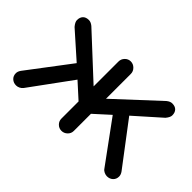

<svg xmlns="http://www.w3.org/2000/svg" viewBox="-89 -748 997 997"><g transform="rotate(45 410.0 -249.0)"><path d="M707 -12.7 540 -241.2 445.3 -155.3V-265.6L686.5 -489.3Q702.1 -502 716.8 -502Q738.3 -502 749.5 -490.2Q760.7 -478.5 760.7 -458Q760.7 -443.4 744.1 -423.8L603.5 -298.8L780.3 -65.4Q790 -51.8 790 -38.1Q790 -18.6 776.9 -6.3Q763.7 5.9 744.1 5.9Q734.4 5.9 723.6 1Q712.9 -3.9 707 -12.7ZM31.2 -38.1Q31.2 -51.8 41 -65.4L217.8 -298.8L77.1 -423.8Q60.5 -443.4 60.5 -458Q60.5 -478.5 71.8 -490.2Q83 -502 104.5 -502Q119.1 -502 134.8 -489.3L376 -265.6V-155.3L281.2 -241.2L114.3 -12.7Q107.4 -3.9 97.2 1Q86.9 5.9 77.1 5.9Q57.6 5.9 44.4 -6.3Q31.2 -18.6 31.2 -38.1ZM365.2 -39.1V-458Q365.2 -476.6 378.4 -490.2Q391.6 -503.9 410.2 -503.9Q428.7 -503.9 442.4 -490.2Q456.1 -476.6 456.1 -458V-39.1Q456.1 -20.5 442.4 -7.3Q428.7 5.9 410.2 5.9Q391.6 5.9 378.4 -7.3Q365.2 -20.5 365.2 -39.1Z"/></g></svg>

Font: jf-openhuninn-2.1
Style: Regular
Weight: 400
Designer: [Kosugi Maru]
Designed by MOTOYA      

[Varela Round]
Joe Prince (Latin component); Avraham Cornfeld (Hebrew component)
Foundry: justfont Co., Ltd.
Version: 2.1